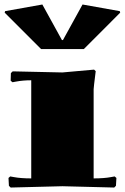

<svg xmlns="http://www.w3.org/2000/svg" viewBox="-20 -840 560 861"><path d="M164.1 -620.1 1 -783.2 2.9 -790 169.9 -819.8 257.8 -660.2H262.2L350.1 -819.8L517.1 -790L519 -783.2L356 -620.1ZM120.1 -480Q83 -480 51.8 -474.1L36.1 -471.2L27.8 -478L28.8 -512.2L37.1 -520L259.8 -515.1L401.9 -527.8L409.2 -521Q399.9 -446.8 399.9 -439.9V-40Q446.8 -40 478 -45.9L494.1 -48.8L502 -42L500 -6.8L492.2 1L259.8 -4.9L27.8 1L20 -6.8L18.1 -42L25.9 -48.8L42 -45.9Q73.2 -40 120.1 -40Z"/></svg>

Font: Yokawerad
Style: Regular
Weight: 500
Designer: gluk
Foundry: gluk
Version: Version 0.79